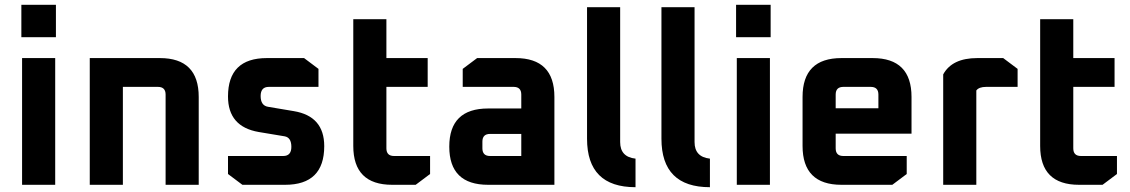

<svg xmlns="http://www.w3.org/2000/svg" viewBox="-20 -770 4710 800"><path d="M69 -615V-750H213V-615ZM72 0V-528H210V0Z M354 0V-528H646Q808 -528 808 -366V0H670V-376Q670 -408 638 -408H492V0Z M930 -45V-120H1160Q1194 -120 1194 -158Q1194 -197 1166 -202L1058 -220Q930 -242 930 -368Q930 -528 1092 -528H1247L1307 -483V-408H1100Q1066 -408 1066 -370Q1066 -330 1097 -325L1204 -307Q1331 -286 1331 -161Q1331 0 1168 0H990Z M1452 -162V-690H1590V-528H1762V-408H1590V-152Q1590 -120 1622 -120H1772V-45L1712 0H1614Q1452 0 1452 -162Z M2014 0Q1852 0 1852 -159Q1852 -318 2014 -318H2152V-376Q2152 -408 2120 -408H1908V-483L1968 -528H2128Q2290 -528 2290 -366V0ZM1990 -152Q1990 -120 2022 -120H2152V-212H2022Q1990 -212 1990 -180Z M2426 -192V-740H2564V-178Q2564 -116 2628 -109V10Q2426 10 2426 -192Z M2736 -192V-740H2874V-178Q2874 -116 2938 -109V10Q2736 10 2736 -192Z M3047 -615V-750H3191V-615ZM3050 0V-528H3188V0Z M3324 -162V-366Q3324 -528 3486 -528H3616Q3778 -528 3778 -366V-213H3462V-152Q3462 -120 3494 -120H3758V-45L3698 0H3486Q3324 0 3324 -162ZM3462 -319H3640V-376Q3640 -408 3608 -408H3494Q3462 -408 3462 -376Z M3910 0V-460Q3947 -528 4052 -528H4160L4220 -483V-408H4089Q4059 -408 4048 -393V0Z M4314 -162V-690H4452V-528H4624V-408H4452V-152Q4452 -120 4484 -120H4634V-45L4574 0H4476Q4314 0 4314 -162Z"/></svg>

Font: Oxanium
Style: Bold
Weight: 700
Designer: Severin Meyer
Version: Version 2.000